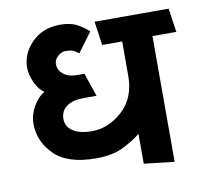

<svg xmlns="http://www.w3.org/2000/svg" viewBox="-79 -779 933 880"><g transform="rotate(-10 387.5 -339.0)"><path d="M523 0V-139Q492 -113 441 -87.5Q390 -62 314 -62Q180 -62 118.5 -124Q57 -186 57 -267Q57 -309 79.5 -348Q102 -387 132 -403Q107 -420 90 -456Q73 -492 73 -526Q73 -591 123.5 -642.5Q174 -694 256 -694Q305 -694 336 -676.5Q367 -659 387 -640L320 -549Q304 -563 290 -567Q276 -571 260 -571Q241 -571 223.5 -555.5Q206 -540 206 -520Q206 -491 229.5 -472Q253 -453 295 -453H327L364 -344H302Q253 -344 224.5 -323.5Q196 -303 196 -265Q196 -230 227.5 -209Q259 -188 316 -188Q393 -188 458 -247Q523 -306 523 -409V-569H430L414 -680H759L775 -569H664V16Z"/></g></svg>

Font: Palanquin Dark
Style: Regular
Weight: 400
Designer: Pria Ravichandran
Version: Version 1.000